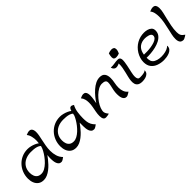

<svg xmlns="http://www.w3.org/2000/svg" viewBox="254 -2034 3312 3312"><g transform="rotate(-45 1910.5 -377.5)"><path d="M641.6 -560.1Q643.6 -605 631.3 -658.2Q619.1 -711.4 590.3 -747.1Q607.4 -754.4 629.4 -761.7Q651.4 -769 669.9 -769Q697.8 -769 713.4 -754.2Q729 -739.3 735.4 -716.6Q741.7 -693.8 741.7 -670.4Q741.7 -628.9 733.6 -587.9Q725.6 -546.9 716.8 -506.3Q704.1 -447.3 693.4 -387.7Q682.6 -328.1 682.6 -267.1Q682.6 -203.6 700.7 -142.8Q718.8 -82 764.6 -35.6Q751.5 -24.9 727.5 -9.3Q703.6 6.3 686 6.3Q654.8 6.3 635.7 -11Q616.7 -28.3 607.4 -54.9Q598.1 -81.5 595 -110.6Q591.8 -139.6 591.8 -163.1Q591.8 -185.5 593.3 -207.8Q594.7 -230 597.7 -252Q579.6 -226.1 552.5 -191.7Q525.4 -157.2 491.7 -121.6Q458 -85.9 418.9 -55.7Q379.9 -25.4 337.4 -6.6Q294.9 12.2 251.5 12.2Q189.5 12.2 149.7 -16.8Q109.9 -45.9 90.8 -94Q71.8 -142.1 71.8 -198.7Q71.8 -274.4 98.1 -341.1Q124.5 -407.7 172.4 -458.5Q220.2 -509.3 285.4 -538.1Q350.6 -566.9 428.2 -566.9Q464.4 -566.9 503.4 -557.6Q542.5 -548.3 577.6 -532.7Q612.8 -517.1 636.2 -498.5Q638.2 -513.7 639.6 -529.1Q641.1 -544.4 641.6 -560.1ZM164.6 -250Q164.6 -206.5 178 -171.1Q191.4 -135.7 220.7 -115Q250 -94.2 297.9 -94.2Q339.8 -94.2 383.1 -118.7Q426.3 -143.1 466.3 -182.1Q506.3 -221.2 539.6 -266.1Q572.8 -311 595.2 -353.3Q617.7 -395.5 625.5 -424.8Q627 -433.6 628.4 -441.9Q604 -463.4 570.6 -473.9Q537.1 -484.4 500.7 -487.3Q464.4 -490.2 431.6 -490.2Q357.4 -490.2 296.9 -462.6Q236.3 -435.1 200.4 -381.3Q164.6 -327.6 164.6 -250Z M1386.2 -162.6V-252.4Q1368.2 -226.1 1341.3 -191.7Q1314.5 -157.2 1280.5 -121.6Q1246.6 -85.9 1207.5 -55.7Q1168.5 -25.4 1126 -6.6Q1083.5 12.2 1040 12.2Q978 12.2 938.2 -16.8Q898.4 -45.9 879.4 -94Q860.4 -142.1 860.4 -198.7Q860.4 -274.4 886.7 -341.1Q913.1 -407.7 960.9 -458.5Q1008.8 -509.3 1074 -538.1Q1139.2 -566.9 1216.8 -566.9Q1253.4 -566.9 1293.2 -557.1Q1333 -547.4 1368.4 -531.5Q1403.8 -515.6 1427.2 -496.6Q1434.6 -522 1447 -540.5Q1459.5 -559.1 1480.5 -559.1Q1494.1 -559.1 1508.3 -552Q1522.5 -544.9 1533.2 -537.6Q1500.5 -478.5 1490 -405.8Q1479.5 -333 1479.5 -266.1Q1479.5 -218.3 1485.1 -179Q1490.7 -139.6 1508.5 -105Q1526.4 -70.3 1562 -35.6Q1548.3 -24.9 1524.2 -9.3Q1500 6.3 1482.4 6.3Q1450.2 6.3 1431.2 -10.5Q1412.1 -27.3 1402.3 -54Q1392.6 -80.6 1389.4 -109.6Q1386.2 -138.7 1386.2 -162.6ZM953.1 -250Q953.1 -206.5 966.6 -171.1Q980 -135.7 1009.3 -115Q1038.6 -94.2 1086.4 -94.2Q1126 -94.2 1166.3 -115.7Q1206.5 -137.2 1244.4 -172.4Q1282.2 -207.5 1314.7 -249Q1347.2 -290.5 1371.1 -331.3Q1395 -372.1 1407.2 -403.8Q1409.2 -413.6 1411.4 -423.3Q1413.6 -433.1 1415.5 -443.4Q1391.1 -464.4 1357.9 -474.4Q1324.7 -484.4 1288.6 -487.3Q1252.4 -490.2 1220.2 -490.2Q1146 -490.2 1085.4 -462.6Q1024.9 -435.1 989 -381.3Q953.1 -327.6 953.1 -250Z M1847.7 -455.6Q1847.7 -412.6 1840.8 -370.8Q1834 -329.1 1826.2 -287.1Q1857.4 -335 1897.5 -383.5Q1937.5 -432.1 1983.9 -472.9Q2030.3 -513.7 2080.1 -538.6Q2129.9 -563.5 2180.7 -564Q2251.5 -564.5 2280.3 -524.2Q2309.1 -483.9 2309.1 -418.5Q2309.1 -364.7 2297.9 -311.5Q2286.6 -258.3 2286.6 -204.6Q2286.6 -155.3 2303 -110.8Q2319.3 -66.4 2359.9 -35.2Q2350.6 -28.3 2335.2 -18.6Q2319.8 -8.8 2303.7 -1.2Q2287.6 6.3 2275.9 6.3Q2246.6 6.3 2229.2 -8.5Q2211.9 -23.4 2202.9 -47.1Q2193.8 -70.8 2190.9 -96.7Q2188 -122.6 2188 -144.5Q2188 -192.9 2197 -237.1Q2206.1 -281.2 2215.3 -321Q2224.6 -360.8 2224.6 -396Q2224.6 -422.9 2210.2 -435.8Q2195.8 -448.7 2174.3 -453.1Q2152.8 -457.5 2131.8 -457.5Q2088.4 -457.5 2042 -431.9Q1995.6 -406.2 1952.1 -364.3Q1908.7 -322.3 1874.8 -272.7Q1840.8 -223.1 1822.5 -174.3Q1804.2 -125.5 1807.6 -87.4Q1811.5 -64.9 1824.5 -43.7Q1837.4 -22.5 1851.6 -6.3Q1832 -1.5 1811.8 2.4Q1791.5 6.3 1771 6.3Q1744.1 6.3 1730.7 -9.3Q1717.3 -24.9 1712.9 -47.9Q1708.5 -70.8 1708.5 -91.8Q1708.5 -140.1 1717.8 -188.5Q1727.1 -236.8 1736.1 -285.6Q1745.1 -334.5 1745.1 -384.3Q1745.1 -425.3 1735.1 -463.6Q1725.1 -502 1698.2 -534.2Q1715.3 -542.5 1737.1 -550.3Q1758.8 -558.1 1777.3 -558.1Q1806.6 -558.1 1821.8 -542.5Q1836.9 -526.9 1842.3 -503.2Q1847.7 -479.5 1847.7 -455.6Z M2584.5 -498Q2569.3 -490.7 2548.6 -483.9Q2527.8 -477.1 2506.1 -477.5Q2484.4 -478 2465.8 -492.9Q2447.3 -507.8 2436 -543.9Q2491.7 -542 2532.7 -550Q2573.7 -558.1 2618.7 -558.1Q2644.5 -558.1 2657.2 -546.4Q2669.9 -534.7 2673.8 -516.8Q2677.7 -499 2676.5 -479.5Q2675.3 -460 2673.8 -443.8Q2670.4 -412.6 2661.4 -370.1Q2652.3 -327.6 2643.1 -284.2Q2639.6 -269 2633.5 -242.7Q2627.4 -216.3 2623 -186.3Q2618.7 -156.2 2620.4 -128.9Q2622.1 -101.6 2634 -84.2Q2646 -66.9 2672.9 -66.9Q2692.9 -66.9 2720.7 -68.6Q2748.5 -70.3 2774.9 -77.1Q2801.3 -84 2816.4 -99.1L2817.4 -100.1V-98.6Q2817.4 -55.2 2792 -31Q2766.6 -6.8 2729.5 2.9Q2692.4 12.7 2656.7 12.7Q2597.7 12.7 2567.4 -8.1Q2537.1 -28.8 2527.8 -63Q2518.6 -97.2 2522.7 -138.7Q2526.9 -180.2 2537.4 -222.4Q2547.9 -264.6 2556.6 -300.8Q2567.9 -347.2 2576.9 -395.8Q2585.9 -444.3 2584.5 -498ZM2633.3 -602.5Q2603 -602.5 2588.1 -615.2Q2573.2 -627.9 2573.2 -659.2Q2573.2 -680.2 2577.4 -700.7Q2581.5 -721.2 2586.9 -741.2Q2605.5 -748 2625.2 -753.2Q2645 -758.3 2665 -758.3Q2694.3 -758.3 2712.2 -745.1Q2730 -731.9 2730 -700.2Q2730 -678.7 2723.1 -658.4Q2716.3 -638.2 2708 -618.7Q2689.9 -611.8 2671.4 -607.2Q2652.8 -602.5 2633.3 -602.5Z M3392.6 -111.8Q3392.6 -74.2 3370.8 -49.6Q3349.1 -24.9 3315.7 -11Q3282.2 2.9 3245.8 8.5Q3209.5 14.2 3180.2 14.2Q3107.9 14.2 3044.4 -8.3Q2981 -30.8 2941.7 -80.6Q2902.3 -130.4 2902.3 -211.9Q2902.3 -258.3 2916.7 -304.2Q2931.2 -350.1 2955.1 -389.6Q3007.3 -474.1 3088.6 -520.5Q3169.9 -566.9 3269 -566.9Q3306.2 -566.9 3344.7 -556.6Q3383.3 -546.4 3409.9 -521.2Q3436.5 -496.1 3436.5 -451.2Q3436.5 -394.5 3406 -354.7Q3375.5 -314.9 3325.4 -289.1Q3275.4 -263.2 3216.3 -249.3Q3157.2 -235.4 3098.9 -230.5Q3040.5 -225.6 2994.1 -227.5Q2994.1 -205.1 2996.3 -184.1Q2998.5 -163.1 3003.9 -148.4Q3018.1 -109.9 3056.2 -89.1Q3094.2 -68.4 3143.8 -62.3Q3193.4 -56.2 3243.4 -62.5Q3293.5 -68.8 3332.8 -85.2Q3372.1 -101.6 3388.7 -125Q3392.6 -121.1 3392.6 -111.8ZM3006.8 -335Q3002.9 -319.3 2999.5 -297.9Q3035.2 -295.9 3080.8 -297.6Q3126.5 -299.3 3173.1 -306.4Q3219.7 -313.5 3259 -326.9Q3298.3 -340.3 3322.5 -362.3Q3346.7 -384.3 3346.7 -415.5Q3346.7 -437.5 3331.5 -451.2Q3316.4 -464.8 3294.2 -472.2Q3272 -479.5 3248.8 -482.4Q3225.6 -485.4 3209.5 -485.4Q3132.8 -485.4 3079.8 -448Q3026.9 -410.6 3006.8 -335Z M3660.6 6.3Q3627 6.3 3608.2 -9Q3589.4 -24.4 3581.8 -49.6Q3574.2 -74.7 3574.2 -104Q3574.2 -154.8 3585.4 -204.6Q3596.7 -254.4 3607.4 -303.2Q3623 -371.6 3636.2 -440.4Q3649.4 -509.3 3649.4 -579.1Q3649.4 -623 3640.1 -667.5Q3630.9 -711.9 3602.1 -747.1Q3620.1 -754.9 3642.1 -762Q3664.1 -769 3683.6 -769Q3725.6 -769 3741.5 -742.4Q3757.3 -715.8 3757.3 -678.2Q3757.3 -624 3744.1 -570.8Q3731 -517.6 3718.8 -465.3Q3702.1 -393.6 3687.3 -320.8Q3672.4 -248 3672.4 -173.8Q3672.4 -122.1 3688.5 -93.5Q3704.6 -64.9 3747.6 -36.6Q3738.3 -29.8 3721.9 -19.5Q3705.6 -9.3 3689 -1.5Q3672.4 6.3 3660.6 6.3Z"/></g></svg>

Font: Lumanosimo
Style: Regular
Weight: 400
Designer: The DocRepair Project, Eduardo Rodriguez Tunni
Foundry: Google
Version: Version 1.010